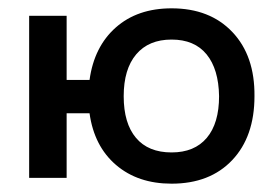

<svg xmlns="http://www.w3.org/2000/svg" viewBox="-20 -427 656 461"><path d="M392 -407Q484 -407 538 -350Q592 -293 591 -196Q591 -99 537.5 -42.5Q484 14 392 14Q311 14 258.5 -31Q206 -76 195 -155H140V0H50V-389H140V-235H195Q206 -315 258 -361Q310 -407 392 -407ZM392 -61Q447 -61 476.5 -96Q506 -131 506 -196Q505 -261 476 -296.5Q447 -332 392 -332Q337 -332 307 -296.5Q277 -261 277 -196Q277 -131 306.5 -96Q336 -61 392 -61Z"/></svg>

Font: MB Grotesk
Style: Regular
Weight: 400
Designer: Nawras Khrais
Foundry: Nawras Khrais
Version: Version 1.000;PS 001.000;hotconv 1.0.88;makeotf.lib2.5.64775